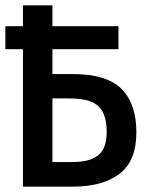

<svg xmlns="http://www.w3.org/2000/svg" viewBox="-20 -714 540 718"><path d="M0 -530V-616H66V-694H176V-616H423V-530H176V-437H252Q380 -437 435 -381Q490 -325 490 -219Q490 -112 427 -64Q364 -16 252 -16H66V-530ZM379 -221Q379 -259 369.5 -283.5Q360 -308 341.5 -322Q323 -336 296 -341Q269 -346 235 -346H176V-108H248Q278 -108 302 -113Q326 -118 343.5 -130.5Q361 -143 370 -165Q379 -187 379 -221Z"/></svg>

Font: D2Coding
Style: Bold
Weight: 700
Monospace: yes
Designer: Yong-Rak Park; Jeong-Hwan Yoon; Sang-Min Lee;
Foundry: NHN Corporation
Version: Version 1.3.2; Build 20180524